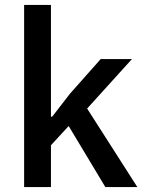

<svg xmlns="http://www.w3.org/2000/svg" viewBox="-20 -760 587 780"><path d="M78 -740H187V-286H192L264 -379L389 -520H516L334 -319L538 0H408L259 -248L187 -170V0H78Z"/></svg>

Font: IBM Plex Sans Thai Looped Medium
Style: Regular
Weight: 500
Designer: Mike Abbink, Paul van der Laan, Pieter van Rosmalen, Ben Mitchell, Mark Frömberg
Foundry: Bold Monday
Version: Version 1.1